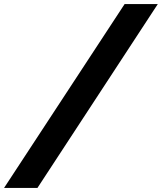

<svg xmlns="http://www.w3.org/2000/svg" viewBox="-145 -720 800 949"><path d="M-125 209 471 -700H635L40 209Z"/></svg>

Font: Red Hat Mono
Style: Italic
Weight: 400
Italic angle: -12°
Monospace: yes
Designer: Pentagram, MCKL
Foundry: MCKL
Version: Version 1.030